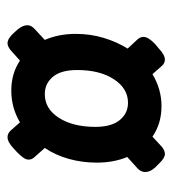

<svg xmlns="http://www.w3.org/2000/svg" viewBox="6 -577 458 510"><g transform="rotate(90 235.0 -322.0)"><path d="M95 -113Q83 -113 69 -128L59 -139Q47 -153 47 -166Q47 -176 57 -185L86 -212Q70 -249 70 -294Q70 -333 80.5 -368Q91 -403 109 -432L84 -459Q78 -466 78 -474Q78 -487 97 -505L109 -515Q126 -531 138 -531Q148 -531 155 -523L177 -498Q217 -522 262 -522Q308 -522 343 -498L370 -523Q380 -531 389 -531Q400 -531 415 -515L425 -505Q432 -497 434.5 -490.5Q437 -484 437 -479Q437 -468 428 -459L397 -431Q412 -395 412 -350Q412 -311 402 -275.5Q392 -240 373 -212L397 -185Q404 -178 404 -169Q404 -162 398.5 -154.5Q393 -147 385 -139L373 -128Q357 -113 344 -113Q335 -113 327 -121L305 -146Q266 -123 221 -123Q175 -123 141 -146L113 -121Q103 -113 95 -113ZM230 -212Q269 -212 293 -249.5Q317 -287 317 -346Q317 -389 299 -411Q281 -433 253 -433Q215 -433 190.5 -395.5Q166 -358 166 -298Q166 -255 184 -233.5Q202 -212 230 -212Z"/></g></svg>

Font: Asap Condensed Condensed SemiBold
Style: Italic
Weight: 600
Width: 3
Italic angle: -6°
Designer: Pablo Cosgaya
Foundry: Omnibus-Type
Version: Version 3.001; ttfautohint (v1.8.4.7-5d5b)